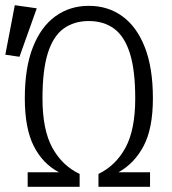

<svg xmlns="http://www.w3.org/2000/svg" viewBox="-42 -719 662 739"><path d="M300 -638Q242.5 -638 202.5 -608.8Q162.5 -579.5 142 -514.2Q121.5 -449 121.5 -340.5Q121.5 -220 159.2 -150.8Q197 -81.5 264.5 -49.5V0H64.5V-56H185Q122.5 -88.5 88 -156.8Q53.5 -225 53.5 -340.5Q53.5 -458 84.5 -537Q115.5 -616 171 -656.2Q226.5 -696.5 300 -696.5Q374 -696.5 429.2 -656.2Q484.5 -616 515.5 -537Q546.5 -458 546.5 -340.5Q546.5 -225 511 -157.5Q475.5 -90 414 -56H535.5V0H337V-49.5Q404 -82 441.2 -151Q478.5 -220 478.5 -340.5Q478.5 -449 457.8 -514.2Q437 -579.5 397 -608.8Q357 -638 300 -638ZM15 -699 99.5 -687 33 -500.5 -21.5 -508.5Z"/></svg>

Font: Fira Code Light Light
Style: Regular
Weight: 300
Monospace: yes
Version: Version 5.002